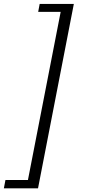

<svg xmlns="http://www.w3.org/2000/svg" viewBox="-93 -769 443 1005"><path d="M106 216.8H-72.8L-64.5 173.3H53.2L224.6 -707H106.9L114.7 -748.5H293.5Z"/></svg>

Font: Dai Banna SIL Light
Style: Oblique
Weight: 400
Italic angle: -11°
Designer: Victor Gaultney
Foundry: SIL International
Version: Version 2.000